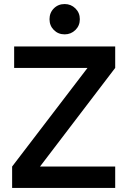

<svg xmlns="http://www.w3.org/2000/svg" viewBox="-20 -930 625 950"><path d="M50 -700H550V-594L178 -106H550V0H40V-106L413 -594H50ZM300 -760Q268 -760 246.5 -781.5Q225 -803 225 -835Q225 -867 246.5 -888.5Q268 -910 300 -910Q331 -910 353 -888.5Q375 -867 375 -835Q375 -803 353 -781.5Q331 -760 300 -760Z"/></svg>

Font: Retni Sans
Style: Bold
Weight: 700
Designer: Vitaly Kuzmin
Foundry: ParaType Ltd.
Version: Version 1.00;March 2, 2019;FontCreator 11.5.0.2425 64-bit; t